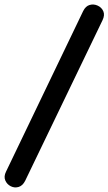

<svg xmlns="http://www.w3.org/2000/svg" viewBox="-70 -771 482 854"><path d="M42 33Q31 55 13 60.5Q-5 66 -22 57.5Q-39 49 -46.5 31.5Q-54 14 -43 -8L300 -722Q311 -744 329 -749Q347 -754 364.5 -746Q382 -738 389.5 -721Q397 -704 386 -681Z"/></svg>

Font: Nunito
Style: Bold Italic
Weight: 700
Italic angle: -9°
Designer: Vernon Adams
Foundry: Vernon Adams
Version: Version 3.601; ttfautohint (v1.8.2.53-6de2)